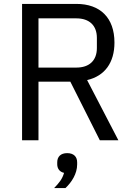

<svg xmlns="http://www.w3.org/2000/svg" viewBox="-20 -718 680 983"><path d="M177 0V-300H340L491 0H586L426 -308C517 -329 566 -398 566 -500C566 -627 493 -698 371 -698H93V0ZM371 -372H177V-624H371C437 -624 476 -588 476 -524V-472C476 -408 437 -372 371 -372ZM324 66C291 66 273 84 273 113V123C273 145 285 162 308 167C299 198 284 217 257 245H315C347 215 375 171 375 124V113C375 84 357 66 324 66Z"/></svg>

Font: Braiins Sans
Style: Regular
Weight: 400
Designer: Mike Abbink, Paul van der Laan, Pieter van Rosmalen, Jiri Chlebus, Lubos Buracinsky
Foundry: Bold Monday, Sudetype
Version: Version 1.000;hotconv 1.0.109;makeotfexe 2.5.65596